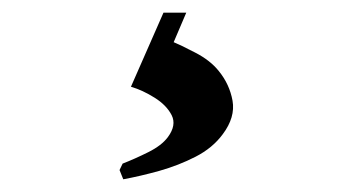

<svg xmlns="http://www.w3.org/2000/svg" viewBox="-20 -26 560 305"><path d="M239.7 -5.9H275.9L255.9 41Q265.6 44.9 289.8 57.4Q314 69.8 327.6 86.9Q344.7 107.9 349.4 134Q354 160.2 334 187Q317.9 209 290.8 222.9Q263.7 236.8 233.2 245.4Q202.6 253.9 175.8 258.8L169.9 244.1L174.8 233.9Q194.8 226.1 215.8 215.6Q236.8 205.1 246.6 191.9Q260.7 172.9 252.7 157Q244.6 141.1 225.6 129.2Q206.5 117.2 188 111.8Z"/></svg>

Font: Aref Ruqaa
Style: Regular
Weight: 400
Designer: Abdullah Aref
Version: Version 1.002